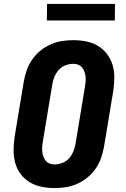

<svg xmlns="http://www.w3.org/2000/svg" viewBox="-20 -947 640 975"><path d="M257 8Q223 8 191 1.5Q159 -5 132 -21Q105 -37 85.5 -62.5Q66 -88 57.5 -119Q49 -150 49 -183.5Q49 -217 54 -251L101 -534Q106 -563 116 -591Q126 -619 143.5 -644.5Q161 -670 185 -689.5Q209 -709 237 -721.5Q265 -734 294 -738.5Q323 -743 352 -743Q386 -743 418.5 -736.5Q451 -730 477.5 -714Q504 -698 523.5 -672.5Q543 -647 552 -616Q561 -585 560.5 -551.5Q560 -518 555 -484L508 -201Q503 -172 493 -144Q483 -116 465.5 -90.5Q448 -65 424 -45.5Q400 -26 372 -13.5Q344 -1 315 3.5Q286 8 257 8ZM257 -112Q277 -112 297.5 -120Q318 -128 332 -144.5Q346 -161 353.5 -180.5Q361 -200 364 -220L411 -504Q413 -517 414.5 -530.5Q416 -544 414.5 -557Q413 -570 409 -582Q405 -594 397 -604Q389 -614 377 -618.5Q365 -623 352 -623Q332 -623 311.5 -615Q291 -607 277 -590.5Q263 -574 255.5 -554.5Q248 -535 245 -515L198 -231Q196 -218 194.5 -204.5Q193 -191 194.5 -178Q196 -165 200 -153Q204 -141 212 -131Q220 -121 232 -116.5Q244 -112 257 -112ZM218 -843 219 -927H564L563 -843Z"/></svg>

Font: Iosevka Aile Heavy Oblique
Style: Regular
Weight: 900
Italic angle: -9°
Designer: Belleve Invis
Foundry: Belleve Invis
Version: Version 31.1.0; ttfautohint (v1.8.4)